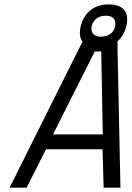

<svg xmlns="http://www.w3.org/2000/svg" viewBox="-20 -860 603 880"><path d="M518 -670 532 0H455L450 -176H191L102 0H24L358 -669Q346 -686 346 -709Q346 -725 350 -740Q363 -790 397 -815Q431 -840 479 -840Q518 -840 540.5 -823Q563 -806 563 -771Q563 -755 559 -740Q548 -696 518 -670ZM399 -728Q399 -712 410 -702Q421 -692 443 -692Q469 -692 486 -704.5Q503 -717 508 -740Q509 -744 509 -752Q509 -769 497.5 -778.5Q486 -788 466 -788Q440 -788 423 -775.5Q406 -763 400 -740Q399 -736 399 -728ZM451 -244 444 -624H414L223 -244Z"/></svg>

Font: Cairo
Style: Italic
Weight: 400
Italic angle: -13°
Designer: Mohamed Gaber, Accademia di Belle Arti di Urbino and others
Foundry: Kief Type Foundry, Accademia di Belle Arti di Urbino and others
Version: Version 3.011